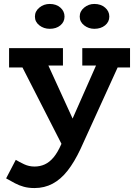

<svg xmlns="http://www.w3.org/2000/svg" viewBox="-20 -715 694 973"><path d="M155 238Q125 238 101 231.5Q77 225 55.5 213.5Q34 202 11 189L60 95Q78 106 102.5 117.5Q127 129 155 129Q183 129 207 118Q231 107 251.5 82.5Q272 58 290 17L498 -454H613L388 40Q357 106 322.5 150Q288 194 246.5 216Q205 238 155 238ZM312 54 72 -416H210L396 -9ZM26 -373V-471H299V-383H135L132 -373ZM397 -383V-471H639V-373H537L534 -383ZM458 -569Q429 -569 406.5 -586.5Q384 -604 384 -631Q384 -658 406.5 -676.5Q429 -695 458 -695Q491 -695 512.5 -676.5Q534 -658 534 -631Q534 -604 512.5 -586.5Q491 -569 458 -569ZM232 -569Q202 -569 179.5 -586.5Q157 -604 157 -631Q157 -658 179.5 -676.5Q202 -695 232 -695Q265 -695 286 -676.5Q307 -658 307 -631Q307 -604 286 -586.5Q265 -569 232 -569Z"/></svg>

Font: BioRhyme
Style: Bold
Weight: 700
Designer: Aoife Mooney
Foundry: Aoife Mooney Type
Version: Version 1.600;gftools[0.9.33]